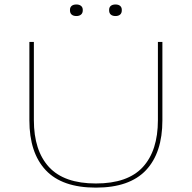

<svg xmlns="http://www.w3.org/2000/svg" viewBox="-20 -826 855 856"><path d="M407.5 10.5Q257 10.5 184 -67.2Q111 -145 111 -289.5V-639H131V-290.5Q131 -154.5 198.5 -81.2Q266 -8 407.5 -8Q549.5 -8 616.8 -81.2Q684 -154.5 684 -290.5V-639H704V-289.5Q704 -145 630.8 -67.2Q557.5 10.5 407.5 10.5ZM320.5 -754.5Q307 -754.5 299.5 -761Q292 -767.5 292 -780V-782Q292 -793.5 299.5 -799.8Q307 -806 320.5 -806Q333.5 -806 341.2 -799.8Q349 -793.5 349 -782V-780Q349 -767.5 341.2 -761Q333.5 -754.5 320.5 -754.5ZM495 -754.5Q481.5 -754.5 474 -761Q466.5 -767.5 466.5 -780V-782Q466.5 -793.5 474 -799.8Q481.5 -806 495 -806Q508 -806 515.5 -799.8Q523 -793.5 523 -782V-780Q523 -767.5 515.5 -761Q508 -754.5 495 -754.5Z"/></svg>

Font: Anek Latin Expanded Thin
Style: Regular
Weight: 250
Width: 7
Designer: Yesha Goshar
Foundry: Ek Type
Version: Version 1.003